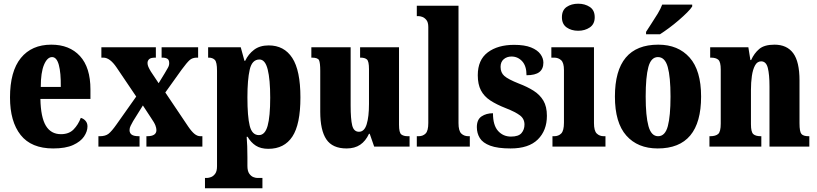

<svg xmlns="http://www.w3.org/2000/svg" viewBox="-20 -791 4407 1036"><path d="M267 10Q149 10 91.5 -62.5Q34 -135 34 -265Q34 -406 92.5 -478Q151 -550 257 -550Q355 -550 411.5 -488.5Q468 -427 468 -308V-257H198Q200 -158 227.5 -112.5Q255 -67 309 -67Q352 -67 377 -92.5Q402 -118 416 -155Q431 -151 441.5 -139Q452 -127 452 -109Q452 -82 433.5 -54.5Q415 -27 374.5 -8.5Q334 10 267 10ZM308 -322Q309 -398 297.5 -440.5Q286 -483 261 -483Q235 -483 217.5 -441.5Q200 -400 200 -322Z M511 0V-56H519Q549 -56 566 -69.5Q583 -83 609 -120L715 -270L609 -427Q573 -480 538 -480H527V-536H821V-480H818Q793 -480 784.5 -471.5Q776 -463 776 -451Q776 -441 780.5 -430.5Q785 -420 794 -405L836 -342L869 -396Q878 -412 885.5 -424.5Q893 -437 893 -450Q893 -468 883 -474Q873 -480 856 -480H852V-536H1049V-480H1042Q1018 -480 1003 -466.5Q988 -453 960 -415L872 -292L995 -109Q1014 -81 1029.5 -68.5Q1045 -56 1061 -56H1072V0H770V-56H774Q824 -56 824 -89Q824 -100 818.5 -114.5Q813 -129 793 -158L751 -222L698 -137Q691 -124 685 -112.5Q679 -101 679 -89Q679 -73 690.5 -64.5Q702 -56 730 -56H733V0Z M1086 225V169H1099Q1106 169 1118.5 164.5Q1131 160 1141 146.5Q1151 133 1151 106V-409Q1151 -456 1139 -468Q1127 -480 1106 -480H1103V-536H1279L1299 -463H1303Q1320 -499 1351 -522.5Q1382 -546 1430 -546Q1513 -546 1557 -478.5Q1601 -411 1601 -265Q1601 -120 1557.5 -54Q1514 12 1428 12Q1387 12 1360.5 -5Q1334 -22 1316 -53H1311Q1313 -29 1314 -1.5Q1315 26 1315 58V104Q1315 132 1325 146Q1335 160 1347 164.5Q1359 169 1366 169H1396V225ZM1377 -62Q1410 -62 1424 -112Q1438 -162 1438 -264Q1438 -362 1424.5 -416Q1411 -470 1380 -470Q1340 -470 1327.5 -415.5Q1315 -361 1315 -266Q1315 -162 1327.5 -112Q1340 -62 1377 -62Z M1850 10Q1774 10 1741 -39Q1708 -88 1708 -188V-409Q1708 -452 1701.5 -466Q1695 -480 1663 -480H1660V-536H1872V-222Q1872 -148 1880.5 -114Q1889 -80 1917 -80Q1946 -80 1958.5 -120.5Q1971 -161 1971 -230V-418Q1971 -461 1959.5 -470.5Q1948 -480 1926 -480H1923V-536H2133V-118Q2133 -75 2145.5 -65.5Q2158 -56 2180 -56H2190V0H1999L1975 -69H1971Q1953 -30 1923.5 -10Q1894 10 1850 10Z M2229 0V-56H2239Q2262 -56 2276.5 -70.5Q2291 -85 2291 -127V-645Q2291 -671 2280.5 -683.5Q2270 -696 2258 -700Q2246 -704 2239 -704H2229V-760H2454V-127Q2454 -85 2469 -70.5Q2484 -56 2507 -56H2515V0Z M2735 10Q2665 10 2625 -5Q2585 -20 2569 -46Q2553 -72 2553 -105Q2553 -146 2578.5 -163Q2604 -180 2640 -180Q2640 -115 2667.5 -84.5Q2695 -54 2737 -54Q2778 -54 2794 -73Q2810 -92 2810 -119Q2810 -150 2785.5 -168.5Q2761 -187 2710 -207Q2659 -227 2625.5 -249Q2592 -271 2575 -303.5Q2558 -336 2558 -385Q2558 -468 2612 -508.5Q2666 -549 2754 -549Q2811 -549 2845.5 -535Q2880 -521 2896 -499Q2912 -477 2912 -453Q2912 -419 2890 -402Q2868 -385 2821 -385Q2821 -435 2797.5 -460.5Q2774 -486 2740 -486Q2715 -486 2698 -471.5Q2681 -457 2681 -430Q2681 -399 2701.5 -381Q2722 -363 2780 -340Q2825 -323 2859 -301.5Q2893 -280 2912 -248Q2931 -216 2931 -166Q2931 -87 2882 -38.5Q2833 10 2735 10Z M3100 -625Q3063 -625 3037.5 -643Q3012 -661 3012 -698Q3012 -736 3037.5 -753.5Q3063 -771 3100 -771Q3136 -771 3162.5 -753.5Q3189 -736 3189 -698Q3189 -661 3162.5 -643Q3136 -625 3100 -625ZM2961 0V-56H2970Q2994 -56 3008.5 -71Q3023 -86 3023 -129V-413Q3023 -452 3008 -466Q2993 -480 2970 -480H2955V-536H3185V-127Q3185 -85 3200 -70.5Q3215 -56 3238 -56H3247V0Z M3529 10Q3421 10 3359.5 -59.5Q3298 -129 3298 -270Q3298 -550 3532 -550Q3639 -550 3701 -480.5Q3763 -411 3763 -270Q3763 10 3529 10ZM3531 -56Q3569 -56 3583.5 -110.5Q3598 -165 3598 -270Q3598 -376 3583 -429.5Q3568 -483 3530 -483Q3493 -483 3478.5 -429.5Q3464 -376 3464 -270Q3464 -165 3479 -110.5Q3494 -56 3531 -56ZM3466 -619Q3479 -640 3496 -665.5Q3513 -691 3529 -717.5Q3545 -744 3553 -766H3715V-756Q3707 -743 3687.5 -723.5Q3668 -704 3642.5 -682Q3617 -660 3590 -640Q3563 -620 3541 -606H3466Z M3808 0V-56H3812Q3841 -56 3855 -68Q3869 -80 3869 -124V-416Q3869 -457 3856 -468.5Q3843 -480 3816 -480H3812V-536H4018L4029 -467H4033Q4049 -503 4076.5 -526.5Q4104 -550 4159 -550Q4226 -550 4260 -504Q4294 -458 4294 -357V-126Q4294 -80 4304.5 -68Q4315 -56 4343 -56H4347V0H4132V-325Q4132 -389 4123 -424.5Q4114 -460 4087 -460Q4066 -460 4054 -438Q4042 -416 4037 -381Q4032 -346 4032 -306V-121Q4032 -79 4044.5 -67.5Q4057 -56 4085 -56H4088V0Z"/></svg>

Font: Noto Serif Lao ExtraCondensed Black
Style: Regular
Weight: 900
Width: 2
Designer: Monotype Design Team
Foundry: Monotype Imaging Inc.
Version: Version 2.003; ttfautohint (v1.8.4.7-5d5b)